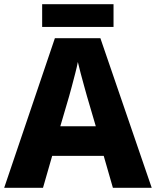

<svg xmlns="http://www.w3.org/2000/svg" viewBox="-20 -900 747 920"><path d="M521 0 477 -153H230L186 0H0L243 -717H461L707 0ZM397 -438Q392 -456 383.5 -486.5Q375 -517 366.5 -549Q358 -581 353 -603Q349 -581 340.5 -548.5Q332 -516 324 -485.5Q316 -455 311 -438L269 -295H439ZM524 -880V-771H182V-880Z"/></svg>

Font: Noto Sans Myanmar ExtraBold
Style: Regular
Weight: 800
Designer: Monotype Design Team
Foundry: Monotype Imaging Inc.
Version: Version 2.107; ttfautohint (v1.8.4.7-5d5b)